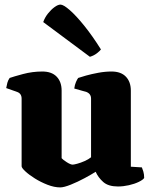

<svg xmlns="http://www.w3.org/2000/svg" viewBox="-20 -811 662 835"><path d="M242 4Q216 4 186.5 -7.5Q157 -19 131.5 -35Q106 -51 90 -66Q74 -81 74 -88V-382Q74 -404 55 -411L7 -428Q9 -440 12 -451Q15 -462 22 -472Q39 -478 80 -489Q121 -500 164 -500Q205 -500 226.5 -477.5Q248 -455 248 -417V-123Q254 -116 270.5 -105.5Q287 -95 296 -95Q301 -95 316 -99Q331 -103 348 -110.5Q365 -118 376 -127V-382Q376 -403 356 -411L303 -426Q305 -442 310.5 -454.5Q316 -467 320 -472Q331 -476 354.5 -482.5Q378 -489 407.5 -494.5Q437 -500 465 -500Q506 -500 527.5 -477.5Q549 -455 549 -417V-86L597 -83Q600 -76 603.5 -64.5Q607 -53 607 -37Q602 -29 583.5 -20Q565 -11 540.5 -5.5Q516 0 493 0Q451 0 429 -19.5Q407 -39 396 -64Q379 -53 348.5 -36.5Q318 -20 288 -8Q258 4 242 4ZM371 -564 168 -715Q175 -735 188.5 -752Q202 -769 217 -780Q232 -791 243 -791Q256 -791 283.5 -767Q311 -743 346.5 -699Q382 -655 419 -596Q414 -589 401 -579Q388 -569 371 -564Z"/></svg>

Font: Texturina Black
Style: Regular
Weight: 900
Designer: Guillermo Torres Carreño
Foundry: Omnibus-Type
Version: Version 1.002; ttfautohint (v1.8.3)